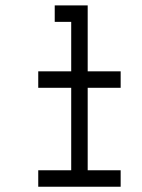

<svg xmlns="http://www.w3.org/2000/svg" viewBox="-20 -708 540 728"><path d="M437.5 0V-62.5H312.5V-375H437.5V-437.5H312.5Q312.5 -437.5 312.5 -687.5H187.5V-625H250V-437.5H125V-375H250V-62.5H125V0Z"/></svg>

Font: BFUnifontExMono
Style: Regular
Weight: 500
Version: Version 15.0.06